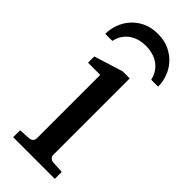

<svg xmlns="http://www.w3.org/2000/svg" viewBox="-231 -732 765 765"><g transform="rotate(45 151.5 -349.5)"><path d="M34.2 0V-39.1L83 -42Q92.3 -43 98.1 -48.8Q104 -54.7 104 -64V-420.9H35.2V-456.1L157.2 -494.1H196.8V-64Q196.8 -54.7 202.9 -48.8Q209 -43 217.8 -42L269 -39.1V0ZM261.2 -550.8Q256.3 -572.3 245.6 -587.6Q234.9 -603 220 -612.8Q205.1 -622.6 187.5 -627.2Q169.9 -631.8 151.4 -631.8Q132.8 -631.8 115.2 -627.2Q97.7 -622.6 83 -612.8Q68.4 -603 57.6 -587.6Q46.9 -572.3 42.5 -550.8H2.4Q2.4 -577.1 11.7 -603.5Q21 -629.9 39.6 -651.1Q58.1 -672.4 85.9 -685.8Q113.8 -699.2 151.4 -699.2Q188.5 -699.2 216.3 -685.8Q244.1 -672.4 262.9 -651.1Q281.7 -629.9 291 -603.5Q300.3 -577.1 300.3 -550.8Z"/></g></svg>

Font: Charis SIL Eur
Style: Regular
Weight: 400
Foundry: SIL International
Version: Version 5.000